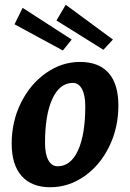

<svg xmlns="http://www.w3.org/2000/svg" viewBox="-20 -772 547 806"><path d="M29 -169Q29 -262 68 -340.5Q107 -419 173 -465.5Q239 -512 316 -512Q395 -512 436 -465.5Q477 -419 477 -329Q477 -236 438.5 -157Q400 -78 334 -32Q268 14 191 14Q113 14 71 -33Q29 -80 29 -169ZM338 -326Q338 -373 324 -398.5Q310 -424 286 -424Q231 -424 200 -357.5Q169 -291 169 -172Q169 -125 183 -99.5Q197 -74 222 -74Q277 -74 307.5 -140.5Q338 -207 338 -326ZM217 -686 256 -752 454 -606 414 -563ZM41 -670 75 -739 281 -606 244 -560Z"/></svg>

Font: Andada Pro ExtraBold
Style: Italic
Weight: 800
Italic angle: -6.99998°
Designer: Carolina Giovagnoli
Foundry: Huerta Tipografica
Version: Version 3.005; ttfautohint (v1.8.4)